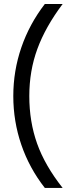

<svg xmlns="http://www.w3.org/2000/svg" viewBox="-20 -752 349 937"><path d="M198.7 165Q123 68.4 84 -45.7Q44.9 -159.7 44.9 -283.2Q44.9 -406.2 84.2 -520.5Q123.5 -634.8 198.7 -732.4H285.6Q201.7 -620.6 162.4 -513.4Q123 -406.2 123 -283.2Q123 -158.2 161.1 -51.3Q199.2 55.7 285.6 165Z"/></svg>

Font: Schibsted Grotesk
Style: Regular
Weight: 400
Designer: Bakken & Baeck AS, Henrik Kongsvoll
Foundry: Schibsted ASA
Version: Version 1.100; ttfautohint (v1.8.4.7-5d5b);gftools[0.9.25]